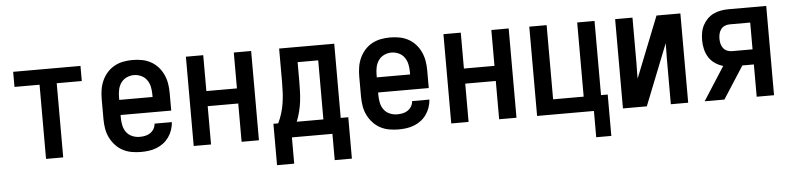

<svg xmlns="http://www.w3.org/2000/svg" viewBox="-43 -744 4586 1114"><g transform="rotate(-5 2250.0 -187.5)"><path d="M200 0V-432H54V-520H446V-432H300V0Z M752 8Q725 8 697.5 3Q670 -2 646 -15Q622 -28 603.5 -48.5Q585 -69 573 -93.5Q561 -118 556.5 -145.5Q552 -173 552 -200V-320Q552 -347 556.5 -374Q561 -401 572.5 -426Q584 -451 602.5 -471.5Q621 -492 645 -505Q669 -518 696 -523Q723 -528 750 -528Q777 -528 804 -523Q831 -518 855 -505Q879 -492 897.5 -471.5Q916 -451 927.5 -426Q939 -401 943.5 -374Q948 -347 948 -320V-216H653V-200Q653 -178 657.5 -156Q662 -134 675 -116Q688 -98 709 -89Q730 -80 752 -80Q768 -80 784 -83Q800 -86 813.5 -95Q827 -104 835.5 -118Q844 -132 845 -149H946Q944 -125 936.5 -103Q929 -81 915.5 -62Q902 -43 883.5 -29Q865 -15 843 -6.5Q821 2 798 5Q775 8 752 8ZM847 -304V-320Q847 -342 842.5 -363.5Q838 -385 825.5 -403Q813 -421 792.5 -430.5Q772 -440 750 -440Q728 -440 707.5 -430.5Q687 -421 674.5 -403Q662 -385 657.5 -363.5Q653 -342 653 -320V-304Z M1060 0V-520H1161V-311H1339V-520H1440V0H1339V-223H1161V0Z M1868 153V0H1632V153H1532V-88H1560Q1573 -115 1582 -144.5Q1591 -174 1595.5 -204Q1600 -234 1601.5 -264.5Q1603 -295 1603 -325V-520H1924V-88H1968V153ZM1823 -88V-432H1703V-325Q1703 -295 1702 -264.5Q1701 -234 1697.5 -204.5Q1694 -175 1686.5 -145.5Q1679 -116 1668 -88Z M2252 8Q2225 8 2197.5 3Q2170 -2 2146 -15Q2122 -28 2103.5 -48.5Q2085 -69 2073 -93.5Q2061 -118 2056.5 -145.5Q2052 -173 2052 -200V-320Q2052 -347 2056.5 -374Q2061 -401 2072.5 -426Q2084 -451 2102.5 -471.5Q2121 -492 2145 -505Q2169 -518 2196 -523Q2223 -528 2250 -528Q2277 -528 2304 -523Q2331 -518 2355 -505Q2379 -492 2397.5 -471.5Q2416 -451 2427.5 -426Q2439 -401 2443.5 -374Q2448 -347 2448 -320V-216H2153V-200Q2153 -178 2157.5 -156Q2162 -134 2175 -116Q2188 -98 2209 -89Q2230 -80 2252 -80Q2268 -80 2284 -83Q2300 -86 2313.5 -95Q2327 -104 2335.5 -118Q2344 -132 2345 -149H2446Q2444 -125 2436.5 -103Q2429 -81 2415.5 -62Q2402 -43 2383.5 -29Q2365 -15 2343 -6.5Q2321 2 2298 5Q2275 8 2252 8ZM2347 -304V-320Q2347 -342 2342.5 -363.5Q2338 -385 2325.5 -403Q2313 -421 2292.5 -430.5Q2272 -440 2250 -440Q2228 -440 2207.5 -430.5Q2187 -421 2174.5 -403Q2162 -385 2157.5 -363.5Q2153 -342 2153 -320V-304Z M2560 0V-520H2661V-311H2839V-520H2940V0H2839V-223H2661V0Z M3479 153H3391V0H3060V-520H3161V-88H3339V-520H3440V-88H3479Z M3560 0V-520H3661V-312Q3661 -283 3661 -253.5Q3661 -224 3660 -195V-165L3801 -520H3940V0H3839V-208Q3839 -237 3839 -266.5Q3839 -296 3840 -325V-355L3699 0Z M4036 0 4161 -195Q4136 -202 4114 -217Q4092 -232 4078 -254Q4064 -276 4058 -302Q4052 -328 4052 -354Q4052 -376 4056 -398.5Q4060 -421 4070.5 -441Q4081 -461 4097 -477Q4113 -493 4133 -502.5Q4153 -512 4175.5 -516Q4198 -520 4220 -520H4440V0H4339V-188H4272L4151 0ZM4220 -276H4339V-432H4220Q4205 -432 4191.5 -426.5Q4178 -421 4169 -409.5Q4160 -398 4156.5 -383.5Q4153 -369 4153 -354Q4153 -339 4156.5 -324.5Q4160 -310 4169 -298.5Q4178 -287 4191.5 -281.5Q4205 -276 4220 -276Z"/></g></svg>

Font: Iosevka SS18 Semibold
Style: Regular
Weight: 600
Monospace: yes
Designer: Belleve Invis
Foundry: Belleve Invis
Version: Version 25.1.1; ttfautohint (v1.8.4)